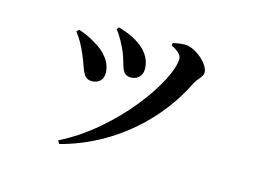

<svg xmlns="http://www.w3.org/2000/svg" viewBox="-83 -674 1166 872"><g transform="rotate(15 500.0 -238.0)"><path d="M370 -517C387 -499 411 -453 423 -425C447 -366 442 -322 489 -322C515 -322 541 -340 541 -374C541 -427 510 -465 463 -493C435 -510 410 -518 379 -528ZM253 54C508 -13 685 -193 770 -369C781 -392 807 -410 807 -430C807 -469 740 -529 689 -530C671 -530 647 -526 632 -523L631 -511C660 -496 680 -480 680 -461C680 -358 488 -81 244 39ZM196 -460C215 -436 233 -406 250 -364C275 -309 277 -260 321 -260C356 -260 374 -282 374 -311C374 -360 340 -405 283 -436C266 -447 236 -462 206 -471Z"/></g></svg>

Font: Noto Serif KR
Style: Bold
Weight: 700
Designer: Ryoko NISHIZUKA 西塚涼子 (kana & ideographs); Frank Grießhammer (Latin, Greek & Cyrillic); Wenlong ZHANG 张文龙 (bopomofo); San
Foundry: Adobe
Version: Version 2.001;hotconv 1.1.0;makeotfexe 2.6.0